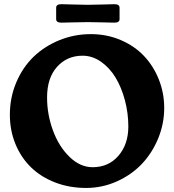

<svg xmlns="http://www.w3.org/2000/svg" viewBox="-20 -887 843 930"><path d="M399.9 -779.8Q373 -779.8 333.7 -778.6Q294.4 -777.3 276.9 -777.3Q252 -777.3 252 -794.4V-849.6Q252 -866.7 276.9 -866.7Q294.4 -866.7 333.7 -865.2Q373 -863.8 399.9 -863.8H410.6Q440.4 -863.8 479 -865.2Q517.6 -866.7 534.2 -866.7Q559.1 -866.7 559.1 -849.6V-794.4Q559.1 -777.3 534.2 -777.3Q517.6 -777.3 479 -778.6Q440.4 -779.8 410.6 -779.8ZM27.8 -331.1Q27.8 -414.6 58.8 -487.8Q89.8 -561 142.8 -612.1Q195.8 -663.1 267.8 -692.4Q339.8 -721.7 419.9 -721.7Q497.6 -721.7 564.5 -693.1Q631.3 -664.6 677.2 -616.2Q723.1 -567.9 749.3 -502.2Q775.4 -436.5 775.4 -363.8Q775.4 -286.6 745.6 -215.1Q715.8 -143.6 665.5 -91.3Q615.2 -39.1 544.9 -7.8Q474.6 23.4 397 23.4Q315.9 23.4 247.1 -3.2Q178.2 -29.8 130.1 -76.7Q82 -123.5 54.9 -189.2Q27.8 -254.9 27.8 -331.1ZM428.7 -77.1Q505.9 -77.1 553.7 -132.6Q601.6 -188 601.6 -274.4Q601.6 -339.4 585 -401.6Q568.4 -463.9 539.6 -511.5Q510.7 -559.1 469 -588.1Q427.2 -617.2 379.9 -617.2Q304.7 -617.2 256.3 -563.2Q208 -509.3 208 -415Q208 -332.5 236.6 -254.9Q265.1 -177.2 316.7 -127.2Q368.2 -77.1 428.7 -77.1Z"/></svg>

Font: Cooper*
Style: Bold
Weight: 700
Designer: Owen Earl
Foundry: indestructible type*
Version: Version 0.001